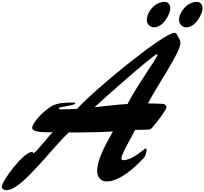

<svg xmlns="http://www.w3.org/2000/svg" viewBox="-153 -1918 2197 2063"><path d="M1771 -1703.6C1771 -1660.6 1804.7 -1624.5 1847.7 -1624.5C1952.6 -1624.5 2023.4 -1772 2023.4 -1828.1C2023.4 -1871.1 1998 -1897.9 1961.4 -1897.9C1857.4 -1897.9 1771 -1788.6 1771 -1703.6ZM1424.3 -1703.6C1424.3 -1660.6 1458 -1624.5 1501 -1624.5C1606 -1624.5 1676.8 -1772 1676.8 -1828.1C1676.8 -1871.1 1651.4 -1897.9 1614.7 -1897.9C1510.7 -1897.9 1424.3 -1788.6 1424.3 -1703.6ZM863.3 -766.1C947.3 -847.2 1500 -1335.4 1532.7 -1335.4C1536.6 -1335.4 1539.6 -1332.5 1539.6 -1328.6C1539.6 -1302.7 1301.3 -971.7 1217.8 -800.8C1096.2 -793 980 -778.3 863.3 -766.1ZM1060.1 -505.9C1016.6 -423.8 967.3 -344.2 931.2 -250.5C911.6 -198.7 891.1 -146 891.1 -75.7C891.1 -15.6 930.7 31.7 991.7 31.7C1142.6 31.7 1317.2 -137.9 1401.4 -232.9C1409.2 -241.7 1421.9 -284.2 1421.9 -306.6C1421.9 -318.8 1418 -322.3 1413.6 -322.3C1406.7 -322.3 1397.9 -314.5 1393.1 -311C1339.8 -270.5 1252.4 -196.8 1168.9 -196.8C1156.2 -196.8 1151.9 -204.6 1151.9 -219.2C1151.9 -262.7 1258.3 -439.5 1298.3 -522C1337.4 -523.9 1377.9 -524.9 1421.9 -524.9C1448.2 -524.9 1463.4 -525.4 1479 -543C1549.3 -622.1 1635.7 -742.2 1635.7 -764.6C1635.7 -789.1 1615.2 -801.3 1594.2 -802.2C1540 -804.7 1488.3 -806.6 1437.5 -807.1C1514.6 -964.8 1785.6 -1354.5 1785.6 -1455.6C1785.6 -1479.5 1778.3 -1492.7 1766.1 -1512.7C1752.4 -1536.1 1747.1 -1564.9 1721.2 -1564.9C1602.5 -1564.9 840.8 -937.5 676.8 -749C620.1 -745.1 562.5 -742.7 502.9 -742.7C492.2 -742.7 479.5 -745.1 479.5 -754.4C479.5 -773.4 655.8 -783.7 655.8 -808.1C655.8 -814.9 649.9 -815.9 642.6 -815.9C557.6 -815.9 465.8 -815.9 399.9 -776.4C295.9 -713.9 192.9 -590.3 192.9 -544.4C192.9 -488.8 357.9 -498.5 413.6 -496.6C373 -462.4 232.4 -273.9 207.5 -273.9C201.2 -273.9 197.8 -285.6 191.4 -285.6C100.1 -285.6 -133.3 24.9 -133.3 88.9C-133.3 109.9 -111.3 125.5 -88.4 125.5C-43.9 125.5 -10.7 105.5 18.1 86.9C182.6 -19.1 465.8 -389.6 587.4 -495.1C616.7 -494.6 646.5 -494.6 676.8 -494.6C791 -494.6 948.7 -498 1060.1 -505.9Z"/></svg>

Font: Bodega Script
Style: Medium
Weight: 500
Italic angle: 39.7°
Version: Version 001.000